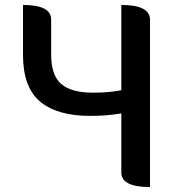

<svg xmlns="http://www.w3.org/2000/svg" viewBox="-20 -757 723 777"><path d="M587 0Q471 0 471 -59V-298Q414 -288 344 -288Q212 -288 142 -346Q73 -404 73 -536V-737Q187 -737 187 -678V-536Q187 -452 228 -417Q269 -382 356 -382Q424 -382 471 -392V-737Q587 -737 587 -677V0Z"/></svg>

Font: Swei Half Moon CJK SC
Style: Medium
Weight: 500
Version: Version 2.071